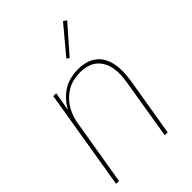

<svg xmlns="http://www.w3.org/2000/svg" viewBox="-219 -842 938 938"><g transform="rotate(-45 250.0 -373.0)"><path d="M16 0 102 -520H122L105 -421Q117 -445 136.5 -466.5Q156 -488 179 -502Q202 -516 228.5 -522Q255 -528 281 -528Q308 -528 333 -521Q358 -514 377.5 -498.5Q397 -483 408.5 -460.5Q420 -438 424.5 -412.5Q429 -387 428 -360.5Q427 -334 423 -307L372 0H352L403 -310Q407 -334 408.5 -358Q410 -382 406 -405Q402 -428 391.5 -448.5Q381 -469 364 -483Q347 -497 324 -503.5Q301 -510 277 -510Q255 -510 231.5 -505Q208 -500 187.5 -488Q167 -476 149.5 -458.5Q132 -441 120 -420Q108 -399 101 -376.5Q94 -354 91 -331L36 0ZM290 -595 277 -605 395 -746 412 -734Z"/></g></svg>

Font: Iosevka Thin
Style: Italic
Weight: 100
Italic angle: -9°
Monospace: yes
Designer: Belleve Invis
Foundry: Belleve Invis
Version: Version 32.5.0; ttfautohint (v1.8.4)